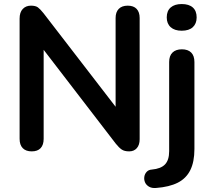

<svg xmlns="http://www.w3.org/2000/svg" viewBox="-20 -741 1047 950"><path d="M137 8Q108 8 92.5 -8Q77 -24 77 -54V-649Q77 -680 92.5 -696.5Q108 -713 133 -713Q156 -713 167.5 -704.5Q179 -696 195 -676L578 -179H552V-652Q552 -681 567.5 -697Q583 -713 612 -713Q641 -713 656 -697Q671 -681 671 -652V-52Q671 -24 657 -8Q643 8 619 8Q596 8 582.5 -1Q569 -10 553 -30L171 -527H196V-54Q196 -24 181 -8Q166 8 137 8ZM753 189Q731 191 717 182.5Q703 174 697.5 161Q692 148 694 134Q696 120 705.5 109.5Q715 99 731 98Q776 94 796.5 72.5Q817 51 817 7V-434Q817 -465 833.5 -481Q850 -497 880 -497Q910 -497 926 -481Q942 -465 942 -434V-4Q942 60 921.5 101Q901 142 859.5 163Q818 184 753 189ZM879 -589Q844 -589 824.5 -606.5Q805 -624 805 -655Q805 -687 824.5 -704Q844 -721 879 -721Q915 -721 934 -704Q953 -687 953 -655Q953 -624 934 -606.5Q915 -589 879 -589Z"/></svg>

Font: Nunito ExtraLight
Style: Bold
Weight: 700
Version: Version 3.602